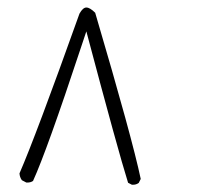

<svg xmlns="http://www.w3.org/2000/svg" viewBox="-20 -347 540 519"><path d="M336.4 152.3Q337.9 152.3 340.8 152.3Q348.1 152.3 355 147.5L360.4 136.7Q337.9 28.8 237.3 -312.5Q223.1 -326.7 213.4 -326.7Q204.1 -326.7 194.8 -310.1Q76.2 22 32.7 121.6Q33.2 131.8 39.1 140.1L51.3 146.5Q52.7 146.5 53.7 146.5Q63 146.5 69.3 142.1Q106.4 61 199.2 -219.7L213.4 -262.2Q299.3 61.5 326.2 147Z"/></svg>

Font: NaikaiFont
Style: ExtraLight
Weight: 200
Version: Version 1.89